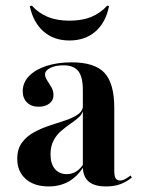

<svg xmlns="http://www.w3.org/2000/svg" viewBox="-20 -649 503 680"><path d="M273.4 -208.1V-329.8Q273.4 -376.6 257.3 -397.2Q241.1 -417.7 204.8 -417.7Q176.6 -417.7 158.1 -408.5Q139.5 -399.2 139.5 -385.5Q139.5 -375.8 147.2 -364.1Q154.8 -352.4 162.1 -339.9Q169.4 -327.4 169.4 -312.1Q169.4 -293.5 154.8 -282.3Q140.3 -271 116.9 -271Q91.1 -271 75.8 -285.9Q60.5 -300.8 60.5 -325.8Q60.5 -356.5 82.7 -379.4Q104.8 -402.4 144 -415.3Q183.1 -428.2 233.9 -428.2Q315.3 -428.2 350 -391.1Q384.7 -354 384.7 -266.9V-208.1ZM152.4 11.3Q100.8 11.3 71 -15.3Q41.1 -41.9 41.1 -86.3Q41.1 -121.8 58.1 -144.4Q75 -166.9 101.2 -181Q127.4 -195.2 157.3 -204.8Q187.1 -214.5 213.7 -223.4Q240.3 -232.3 257.3 -244.8Q274.2 -257.3 274.2 -277.4L275 -260.5Q271.8 -245.2 258.9 -233.5Q246 -221.8 229.4 -210.5Q212.9 -199.2 196.8 -185.5Q180.6 -171.8 169.8 -151.6Q158.9 -131.5 158.9 -102.4Q158.9 -69.4 174.2 -50.8Q189.5 -32.3 216.9 -32.3Q234.7 -32.3 249.6 -41.5Q264.5 -50.8 276.6 -69.4V-59.7Q254.8 -24.2 223.8 -6.5Q192.7 11.3 152.4 11.3ZM384.7 -44.4Q384.7 -25.8 389.5 -17.7Q394.4 -9.7 404.8 -9.7Q414.5 -9.7 424.2 -15.3Q433.9 -21 442.7 -27.4L446.8 -20.2Q429 -5.6 407.3 2.8Q385.5 11.3 355.6 11.3Q313.7 11.3 293.5 -6.5Q273.4 -24.2 273.4 -59.7V-208.1H384.7ZM225.8 -505.6Q171 -505.6 134.3 -537.5Q97.6 -569.4 85.5 -627.4L92.7 -629Q116.9 -602.4 149.2 -589.1Q181.5 -575.8 225.8 -575.8Q271 -575.8 303.2 -589.1Q335.5 -602.4 359.7 -629L366.1 -627.4Q354.8 -569.4 318.1 -537.5Q281.5 -505.6 225.8 -505.6Z"/></svg>

Font: Playfair 144pt SemiCondensed
Style: Bold
Weight: 700
Width: 4
Designer: Claus Eggers Sørensen
Foundry: Claus Eggers Sørensen
Version: Version 2.203